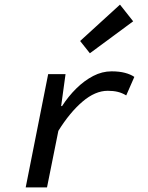

<svg xmlns="http://www.w3.org/2000/svg" viewBox="-20 -809 640 829"><path d="M91 0 188 -489H263L244 -351H248Q275 -393 309.5 -427Q344 -461 382.5 -481Q421 -501 462 -501Q495 -501 519.5 -494.5Q544 -488 560 -477L525 -397Q507 -408 488 -412.5Q469 -417 445 -417Q391 -417 336 -370Q281 -323 232 -244L183 0ZM368 -579 326 -632 498 -789 555 -717Z"/></svg>

Font: Source Code Pro ExtraLight Medium
Style: Italic
Weight: 500
Italic angle: -11°
Monospace: yes
Version: Version 1.016;hotconv 1.0.116;makeotfexe 2.5.65601